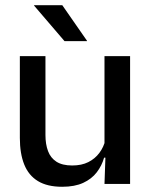

<svg xmlns="http://www.w3.org/2000/svg" viewBox="-20 -704 580 735"><path d="M154 -489V-187Q154 -152 163.8 -125.8Q173.5 -99.5 196 -85Q218.5 -70.5 256.5 -70.5Q292.5 -70.5 318.2 -83.5Q344 -96.5 360.5 -118.8Q377 -141 383.5 -168.5L399.5 -100.5H378.5Q370 -70 350.5 -44.5Q331 -19 298.5 -4Q266 11 218 11Q161 11 125.2 -10.8Q89.5 -32.5 72.8 -74.2Q56 -116 56 -176V-489ZM478 -489V0H380L384 -114.5L380 -120.5V-489ZM218.5 -684 313 -548V-546.5H227L110.5 -682.5V-684Z"/></svg>

Font: Anek Latin Medium
Style: Regular
Weight: 500
Designer: Yesha Goshar
Foundry: Ek Type
Version: Version 1.003